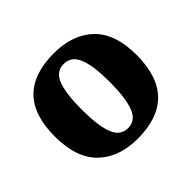

<svg xmlns="http://www.w3.org/2000/svg" viewBox="-134 -718 897 897"><g transform="rotate(-45 314.0 -270.0)"><path d="M312 10Q187 10 115.5 -60Q44 -130 44 -271Q44 -412 112.5 -481Q181 -550 315 -550Q440 -550 512 -481Q584 -412 584 -271Q584 -130 515 -60Q446 10 312 10ZM314 -57Q365 -57 385.5 -111.5Q406 -166 406 -271Q406 -376 385 -429Q364 -482 313 -482Q262 -482 242 -429Q222 -376 222 -271Q222 -166 242.5 -111.5Q263 -57 314 -57Z"/></g></svg>

Font: Noto Serif Tamil ExtraBold
Style: Italic
Weight: 800
Italic angle: -12°
Designer: Indian Type Foundry, Tom Grace, and the Monotype Design Team
Foundry: Monotype Imaging Inc.
Version: Version 2.003; ttfautohint (v1.8.4.7-5d5b)